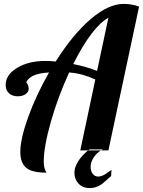

<svg xmlns="http://www.w3.org/2000/svg" viewBox="-20 -770 732 983"><path d="M535 -679Q494 -657 448 -596.5Q402 -536 355 -442Q391 -435 421.5 -426Q452 -417 477 -407ZM497 0Q499 -1 502.5 -2.5Q506 -4 508 -5H438L431 0H391L468 -363Q433 -379 402 -387.5Q371 -396 334 -399Q277 -275 240.5 -147Q204 -19 204 58Q204 76 207.5 89.5Q211 103 218 114Q142 114 113 88Q84 62 84 8Q84 -59 124.5 -171Q165 -283 231 -399Q180 -396 151.5 -383Q123 -370 114 -347Q118 -347 122.5 -336.5Q127 -326 127 -316Q127 -299 111 -288Q95 -277 71 -277Q43 -277 26 -292.5Q9 -308 9 -335Q9 -387 67.5 -422.5Q126 -458 213 -458Q223 -458 236 -457.5Q249 -457 265 -455Q353 -594 444 -672Q535 -750 613 -750Q634 -750 655 -746.5Q676 -743 692 -736L535 0ZM501 173Q486 183 471 188Q456 193 440 193Q404 193 382.5 170.5Q361 148 361 115Q361 87 379.5 57Q398 27 431 0H497Q475 13 459.5 36.5Q444 60 444 84Q444 105 454.5 119.5Q465 134 483 134Q491 134 499.5 131Q508 128 519 122Q525 118 536 110Q547 102 551 100Q551 100 550 111Q549 122 549 131Q529 149 517 159.5Q505 170 501 173Z"/></svg>

Font: Galada
Style: Regular
Weight: 400
Designer: Latin by Pablo Impallari, Bengali by Jeremie Hornus, Yoann Minet, and Juan Bruce
Foundry: black foundry
Version: Version 1.261;PS 1.261;hotconv 1.0.86;makeotf.lib2.5.63406